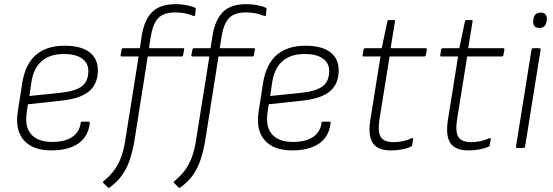

<svg xmlns="http://www.w3.org/2000/svg" viewBox="-20 -715 2673 928"><path d="M228 12Q139 12 95.5 -37Q52 -86 66 -176L88 -317Q103 -406 154 -450Q205 -494 293 -494Q371 -494 412 -463Q453 -432 453 -375Q453 -310 411.5 -274.5Q370 -239 281 -229L115 -211L109 -171Q99 -102 131 -65.5Q163 -29 233 -29Q293 -29 328.5 -52.5Q364 -76 370 -121Q370 -127 376 -127H409Q414 -127 414 -121Q410 -79 387.5 -49Q365 -19 324.5 -3.5Q284 12 228 12ZM122 -251 276 -267Q347 -275 377 -299Q407 -323 407 -372Q407 -411 376 -432.5Q345 -454 289 -454Q221 -454 181.5 -419.5Q142 -385 132 -319Z M700 -482H865Q871 -482 870 -475L865 -448Q864 -442 858 -442H694L630 -36Q621 16 607 58Q593 100 569.5 132.5Q546 165 510 191Q506 195 501 191L480 170Q475 165 481 160Q511 136 532 107.5Q553 79 566 43Q579 7 586 -40L650 -442H569Q562 -442 563 -449L568 -476Q570 -482 575 -482H656L665 -542Q678 -621 716.5 -658Q755 -695 829 -695Q853 -695 878.5 -690.5Q904 -686 922 -678Q928 -676 926 -669L923 -642Q922 -636 915 -638Q896 -646 874 -650.5Q852 -655 828 -655Q771 -655 745 -627.5Q719 -600 709 -539ZM1042 -482H1207Q1213 -482 1212 -475L1207 -448Q1206 -442 1200 -442H1036L972 -36Q963 16 949 58Q935 100 911.5 132.5Q888 165 852 191Q848 195 843 191L822 170Q817 165 823 160Q853 136 874 107.5Q895 79 908 43Q921 7 928 -40L992 -442H911Q904 -442 905 -449L910 -476Q912 -482 917 -482H998L1007 -542Q1020 -621 1058.5 -658Q1097 -695 1171 -695Q1195 -695 1220.5 -690.5Q1246 -686 1264 -678Q1270 -676 1268 -669L1265 -642Q1264 -636 1257 -638Q1238 -646 1216 -650.5Q1194 -655 1170 -655Q1113 -655 1087 -627.5Q1061 -600 1051 -539Z M1392 12Q1303 12 1259.5 -37Q1216 -86 1230 -176L1252 -317Q1267 -406 1318 -450Q1369 -494 1457 -494Q1535 -494 1576 -463Q1617 -432 1617 -375Q1617 -310 1575.5 -274.5Q1534 -239 1445 -229L1279 -211L1273 -171Q1263 -102 1295 -65.5Q1327 -29 1397 -29Q1457 -29 1492.5 -52.5Q1528 -76 1534 -121Q1534 -127 1540 -127H1573Q1578 -127 1578 -121Q1574 -79 1551.5 -49Q1529 -19 1488.5 -3.5Q1448 12 1392 12ZM1286 -251 1440 -267Q1511 -275 1541 -299Q1571 -323 1571 -372Q1571 -411 1540 -432.5Q1509 -454 1453 -454Q1385 -454 1345.5 -419.5Q1306 -385 1296 -319Z M1870 12Q1805 12 1781.5 -24Q1758 -60 1770 -136L1819 -442H1738Q1731 -442 1733 -449L1737 -476Q1739 -482 1746 -482H1825L1852 -611Q1854 -618 1859 -618H1884Q1891 -618 1889 -611L1868 -482H2037Q2044 -482 2043 -475L2038 -448Q2036 -442 2030 -442H1863L1814 -137Q1805 -78 1820.5 -53Q1836 -28 1883 -28Q1906 -28 1928.5 -33Q1951 -38 1970 -47Q1978 -49 1977 -42L1972 -13Q1972 -8 1966 -6Q1946 3 1921 7.5Q1896 12 1870 12Z M2245 12Q2180 12 2156.5 -24Q2133 -60 2145 -136L2194 -442H2113Q2106 -442 2108 -449L2112 -476Q2114 -482 2121 -482H2200L2227 -611Q2229 -618 2234 -618H2259Q2266 -618 2264 -611L2243 -482H2412Q2419 -482 2418 -475L2413 -448Q2411 -442 2405 -442H2238L2189 -137Q2180 -78 2195.5 -53Q2211 -28 2258 -28Q2281 -28 2303.5 -33Q2326 -38 2345 -47Q2353 -49 2352 -42L2347 -13Q2347 -8 2341 -6Q2321 3 2296 7.5Q2271 12 2245 12Z M2479 0Q2473 0 2474 -7L2549 -475Q2550 -482 2557 -482H2586Q2594 -482 2593 -475L2518 -7Q2517 0 2510 0ZM2587 -580Q2570 -580 2563 -589Q2556 -598 2557 -613L2558 -621Q2560 -637 2568.5 -645.5Q2577 -654 2594 -654Q2610 -654 2617 -645Q2624 -636 2623 -621L2622 -613Q2620 -597 2611.5 -588.5Q2603 -580 2587 -580Z"/></svg>

Font: Sofia Sans ExtraLight
Style: Italic
Weight: 250
Italic angle: -9°
Version: Version 4.100-B